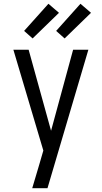

<svg xmlns="http://www.w3.org/2000/svg" viewBox="-20 -784 540 1019"><path d="M151 215Q160 185 169 154.5Q178 124 187 94L210 15L51 -520H132L251 -90L368 -520H449L232 215ZM323 -580 278 -620 407 -764 463 -716ZM153 -580 108 -620 237 -764 293 -716Z"/></svg>

Font: Iosevka Fixed
Style: Regular
Weight: 400
Monospace: yes
Designer: Belleve Invis
Foundry: Belleve Invis
Version: Version 33.2.4